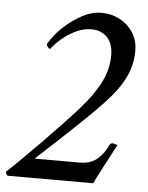

<svg xmlns="http://www.w3.org/2000/svg" viewBox="-57 -691 566 732"><g transform="rotate(5 226.0 -325.0)"><path d="M443 -518Q443 -548 431.5 -572Q420 -596 400.5 -613.5Q381 -631 356 -640.5Q331 -650 303 -650Q266 -650 232 -632Q198 -614 171 -591Q144 -568 126.5 -545Q109 -522 105 -513Q105 -508 109.5 -502Q114 -496 119 -496Q125 -504 138.5 -518.5Q152 -533 172 -547.5Q192 -562 217 -573Q242 -584 270 -584Q308 -584 330.5 -559.5Q353 -535 353 -492Q353 -440 329 -390.5Q305 -341 253 -282Q231 -257 195 -219Q159 -181 121 -142Q83 -103 48 -68.5Q13 -34 -8 -15Q-8 -10 -5.5 -6Q-3 -2 -1 0H327Q330 -7 339 -24.5Q348 -42 359.5 -64Q371 -86 383.5 -109.5Q396 -133 406 -152Q405 -154 398 -156Q391 -158 388 -158Q383 -158 380 -155.5Q377 -153 375 -149Q361 -117 335.5 -95.5Q310 -74 269 -74H97Q97 -75 120.5 -96.5Q144 -118 178.5 -150Q213 -182 252.5 -219.5Q292 -257 323 -289Q350 -316 372 -342.5Q394 -369 410 -396.5Q426 -424 434.5 -454Q443 -484 443 -518Z"/></g></svg>

Font: Vermiglione
Style: Italic
Weight: 400
Italic angle: -11°
Version: Version 1.105